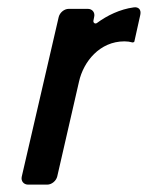

<svg xmlns="http://www.w3.org/2000/svg" viewBox="-20 -500 401 520"><path d="M344 -388 360 -460C363 -474 355 -482 342 -480C305 -475 270 -458 243 -438C238 -434 232 -438 233 -444L235 -454C238 -466 230 -476 218 -476H166C154 -476 142 -466 139 -454L39 -22C36 -10 44 0 56 0H108C120 0 132 -10 135 -22L194 -279C206 -333 250 -388 317 -388C325 -388 332 -387 339 -385C341 -385 344 -386 344 -388Z"/></svg>

Font: DIN Rundschrift
Style: EngKursiv
Weight: 400
Width: 3
Version: Version 1.027